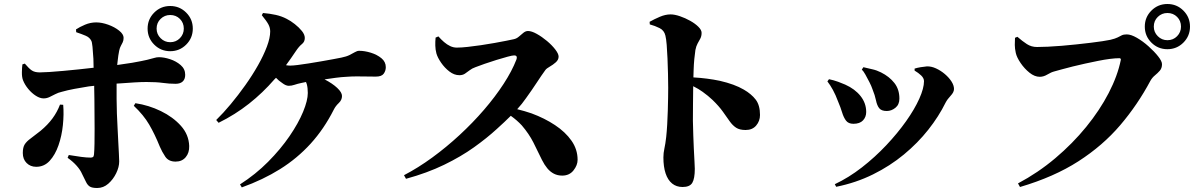

<svg xmlns="http://www.w3.org/2000/svg" viewBox="-20 -878 5970 960"><path d="M466 62Q441 62 429.5 55Q418 48 410.5 32.5Q403 17 390 -9Q382 -28 363.5 -49Q345 -70 318 -89L324 -103Q359 -97 386.5 -93.5Q414 -90 433 -90Q441 -90 445 -93Q449 -96 450 -106Q452 -127 452.5 -160.5Q453 -194 453 -233.5Q453 -273 452.5 -312Q452 -351 452 -383Q452 -405 451 -439Q451 -444 451 -449Q437 -448 424 -446Q386 -440 351.5 -433.5Q317 -427 289 -419Q271 -415 256 -407Q241 -399 227 -392.5Q213 -386 198 -386Q180 -386 159.5 -399Q139 -412 121.5 -433Q104 -454 95 -477Q89 -493 89.5 -517.5Q90 -542 92 -556L104 -560Q125 -535 139.5 -525.5Q154 -516 179 -516Q196 -516 227 -518Q258 -520 296 -523.5Q334 -527 373 -531Q412 -535 445 -539Q446 -539 448 -539Q447 -562 447 -584Q445 -619 442.5 -644Q440 -669 436 -675Q428 -691 408 -699.5Q388 -708 361 -717L360 -731Q378 -743 405 -754.5Q432 -766 461 -766Q489 -766 521 -754.5Q553 -743 575.5 -725Q598 -707 598 -689Q598 -676 593.5 -666.5Q589 -657 584 -648Q579 -639 576 -625Q571 -601 568 -571Q567 -562 566 -553Q610 -559 640 -564Q691 -573 716 -579Q741 -585 752 -588.5Q763 -592 775 -592Q800 -592 830.5 -582Q861 -572 883.5 -552.5Q906 -533 906 -504Q906 -482 893.5 -470.5Q881 -459 858 -459Q826 -459 794 -463.5Q762 -468 712 -468Q687 -468 653 -466Q619 -464 580 -461Q571 -460 563 -460Q563 -451 563 -443V-383Q563 -348 564.5 -310Q566 -272 568 -235.5Q570 -199 571.5 -166.5Q573 -134 574.5 -109.5Q576 -85 576 -71Q576 -43 561 -12Q546 19 521.5 40.5Q497 62 466 62ZM831 -622Q784 -622 751 -655Q718 -688 718 -735Q718 -782 751 -815Q784 -848 831 -848Q878 -848 911 -815Q944 -782 944 -735Q944 -688 911 -655Q878 -622 831 -622ZM858 -70Q823 -70 806.5 -94.5Q790 -119 779 -145Q754 -207 726 -255Q698 -303 649 -349L657 -362Q724 -352 784.5 -322.5Q845 -293 884.5 -249Q924 -205 926 -148Q927 -114 908.5 -92Q890 -70 858 -70ZM161 -44Q132 -44 113 -63Q94 -82 94 -113Q94 -141 103.5 -156Q113 -171 133 -185.5Q153 -200 183 -224Q219 -254 242.5 -286Q266 -318 280 -355L296 -354Q300 -307 294.5 -253Q289 -199 272.5 -151.5Q256 -104 228.5 -74Q201 -44 161 -44ZM831 -667Q860 -667 879.5 -687Q899 -707 899 -735Q899 -764 879.5 -783.5Q860 -803 831 -803Q803 -803 783 -783.5Q763 -764 763 -735Q763 -707 783 -687Q803 -667 831 -667Z M1180 44Q1258 -6 1320.5 -69Q1383 -132 1427.5 -197Q1472 -262 1495.5 -319Q1519 -376 1519 -413Q1519 -439 1514 -457Q1512 -462 1510 -468Q1496 -465 1486 -463Q1467 -459 1452.5 -454Q1438 -449 1424 -449Q1409 -449 1391 -463Q1374 -474 1360 -489Q1356 -485 1352 -481Q1294 -414 1225 -359.5Q1156 -305 1073 -264L1061 -278Q1096 -312 1133.5 -357Q1171 -402 1206.5 -452Q1242 -502 1270 -551.5Q1298 -601 1314.5 -645Q1331 -689 1331 -721Q1331 -739 1322 -756Q1313 -773 1289 -802L1295 -813Q1330 -810 1359 -803.5Q1388 -797 1413 -784Q1433 -774 1454 -757.5Q1475 -741 1489.5 -723Q1504 -705 1504 -688Q1504 -669 1489.5 -657.5Q1475 -646 1459 -622Q1435 -586 1410 -552Q1421 -550 1431 -550Q1444 -550 1468.5 -553Q1493 -556 1524 -561Q1555 -566 1587 -571.5Q1619 -577 1645.5 -582Q1672 -587 1687 -590Q1712 -595 1728 -603Q1744 -611 1755 -617.5Q1766 -624 1776 -624Q1803 -624 1834 -614.5Q1865 -605 1887 -587Q1909 -569 1909 -542Q1909 -524 1898.5 -509.5Q1888 -495 1859 -495Q1838 -495 1813.5 -495.5Q1789 -496 1763.5 -496Q1738 -496 1712 -494Q1689 -493 1658 -489Q1630 -485 1602 -481Q1602 -481 1603 -481Q1642 -461 1666 -438.5Q1690 -416 1690 -398Q1690 -378 1674 -363Q1658 -348 1649 -330Q1600 -233 1533 -159.5Q1466 -86 1380.5 -32.5Q1295 21 1189 59Z M2000 -2Q2071 -39 2141.5 -90.5Q2212 -142 2278 -203Q2344 -264 2400 -329Q2456 -394 2498 -458.5Q2540 -523 2562 -580Q2566 -592 2562 -597Q2559 -601 2551 -601Q2542 -601 2518 -594.5Q2494 -588 2463 -578.5Q2432 -569 2403.5 -559Q2375 -549 2357 -542Q2340 -536 2328 -526.5Q2316 -517 2304.5 -509.5Q2293 -502 2277 -502Q2251 -502 2227 -520.5Q2203 -539 2185.5 -564.5Q2168 -590 2162 -611Q2157 -630 2156.5 -650Q2156 -670 2158 -690L2172 -696Q2185 -681 2200 -668Q2215 -655 2231 -647.5Q2247 -640 2264 -640Q2287 -640 2318.5 -643.5Q2350 -647 2384.5 -652Q2419 -657 2452 -663Q2485 -669 2510.5 -674Q2536 -679 2549 -682Q2563 -685 2574.5 -695Q2586 -705 2597 -714Q2608 -723 2620 -723Q2638 -723 2664 -708.5Q2690 -694 2715 -673Q2740 -652 2756.5 -630.5Q2773 -609 2773 -595Q2773 -579 2759 -566.5Q2745 -554 2729 -545Q2713 -536 2707 -528Q2688 -502 2663.5 -464.5Q2639 -427 2610 -387Q2590 -358 2566 -332Q2603 -323 2638 -311Q2703 -287 2755 -252.5Q2807 -218 2837.5 -174.5Q2868 -131 2868 -79Q2868 -52 2847.5 -26Q2827 0 2791 0Q2768 0 2749.5 -9.5Q2731 -19 2716.5 -36.5Q2702 -54 2690 -78Q2669 -122 2647 -165.5Q2625 -209 2589 -251Q2566 -276 2534 -299Q2504 -269 2464 -233Q2415 -188 2350 -141.5Q2285 -95 2200.5 -54Q2116 -13 2010 16Z M3393 57Q3362 57 3340.5 39.5Q3319 22 3308 -11Q3297 -44 3297 -91Q3297 -113 3302 -135.5Q3307 -158 3311 -193Q3314 -221 3316 -255.5Q3318 -290 3319 -325Q3320 -360 3320.5 -390Q3321 -420 3321 -439Q3321 -471 3320 -509.5Q3319 -548 3317.5 -585.5Q3316 -623 3313.5 -653.5Q3311 -684 3307 -700Q3301 -726 3278 -737.5Q3255 -749 3229 -756L3228 -769Q3251 -782 3279 -794Q3307 -806 3333 -806Q3353 -806 3379.5 -797Q3406 -788 3431 -774Q3456 -760 3472 -744Q3488 -728 3488 -714Q3488 -697 3481.5 -685Q3475 -673 3468 -660.5Q3461 -648 3457 -628Q3454 -608 3451.5 -582.5Q3449 -557 3448 -525Q3447 -509 3447 -491Q3517 -487 3579 -474Q3653 -457 3699 -430Q3737 -408 3758.5 -380Q3780 -352 3780 -303Q3780 -273 3761 -250.5Q3742 -228 3708 -228Q3678 -228 3660.5 -239.5Q3643 -251 3628.5 -271.5Q3614 -292 3594.5 -319.5Q3575 -347 3543 -378Q3521 -399 3493 -419Q3474 -433 3446 -447Q3445 -401 3445 -359Q3444 -314 3444.5 -274Q3445 -234 3446.5 -200Q3448 -166 3449 -137Q3451 -96 3452.5 -69.5Q3454 -43 3454 -34Q3454 15 3441.5 36Q3429 57 3393 57Z M4154 43Q4224 10 4289.5 -41Q4355 -92 4411.5 -152Q4468 -212 4510.5 -272Q4553 -332 4576.5 -384.5Q4600 -437 4600 -472Q4600 -487 4586 -500.5Q4572 -514 4553 -525V-535Q4565 -539 4583 -542Q4601 -545 4614 -546Q4636 -547 4660 -536Q4684 -525 4704.5 -507.5Q4725 -490 4737.5 -470.5Q4750 -451 4750 -433Q4750 -417 4733.5 -399.5Q4717 -382 4708 -365Q4674 -296 4621.5 -229.5Q4569 -163 4499.5 -105.5Q4430 -48 4345 -6Q4260 36 4161 56ZM4247 -259Q4222 -259 4210 -275Q4198 -291 4190.5 -316Q4183 -341 4171 -369Q4158 -404 4144.5 -428.5Q4131 -453 4117 -471L4125 -482Q4149 -477 4171 -469Q4193 -461 4206 -455Q4255 -433 4283 -397.5Q4311 -362 4311 -318Q4311 -293 4295 -276Q4279 -259 4247 -259ZM4414 -323Q4387 -323 4376 -337Q4365 -351 4360 -376Q4355 -401 4342 -433Q4337 -448 4327 -467.5Q4317 -487 4307 -505Q4297 -523 4289 -530L4297 -542Q4321 -536 4342 -531.5Q4363 -527 4385 -516Q4427 -495 4452 -463Q4477 -431 4477 -385Q4477 -355 4457 -339Q4437 -323 4414 -323Z M5070 39Q5170 -14 5256.5 -87Q5343 -160 5411 -243.5Q5479 -327 5523.5 -413Q5568 -499 5584 -578Q5585 -582 5583 -584.5Q5581 -587 5577 -587Q5557 -587 5529.5 -583.5Q5502 -580 5470 -573.5Q5438 -567 5405.5 -560Q5373 -553 5343.5 -545.5Q5314 -538 5290 -531.5Q5266 -525 5252 -521Q5236 -517 5217 -505.5Q5198 -494 5179 -494Q5153 -494 5127.5 -514.5Q5102 -535 5083 -563Q5064 -591 5059 -613Q5054 -636 5054 -653Q5054 -670 5055 -689L5067 -694Q5092 -672 5114.5 -657.5Q5137 -643 5165 -643Q5188 -643 5220 -644.5Q5252 -646 5288.5 -649Q5325 -652 5362 -656Q5399 -660 5432.5 -664Q5466 -668 5492 -672Q5518 -676 5532 -679Q5557 -685 5568.5 -691Q5580 -697 5589 -701.5Q5598 -706 5614 -706Q5635 -706 5664.5 -689Q5694 -672 5722.5 -646.5Q5751 -621 5770.5 -596.5Q5790 -572 5790 -557Q5790 -537 5779 -524.5Q5768 -512 5754.5 -501Q5741 -490 5732 -474Q5668 -354 5581 -252Q5494 -150 5372 -71.5Q5250 7 5080 57ZM5817 -632Q5770 -632 5737 -665Q5704 -698 5704 -745Q5704 -792 5737 -825Q5770 -858 5817 -858Q5864 -858 5897 -825Q5930 -792 5930 -745Q5930 -698 5897 -665Q5864 -632 5817 -632ZM5817 -677Q5846 -677 5865.5 -697Q5885 -717 5885 -745Q5885 -774 5865.5 -793.5Q5846 -813 5817 -813Q5789 -813 5769 -793.5Q5749 -774 5749 -745Q5749 -717 5769 -697Q5789 -677 5817 -677Z"/></svg>

Font: Noto Serif HK ExtraLight Black
Style: Regular
Weight: 900
Version: Version 2.002-H1;hotconv 1.1.0;makeotfexe 2.6.0